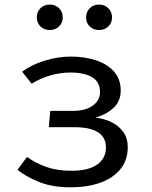

<svg xmlns="http://www.w3.org/2000/svg" viewBox="-20 -795 655 827"><path d="M196.4 -317.4H293.8Q348.2 -317.4 379.5 -340Q410.8 -362.6 410.8 -398.5Q410.8 -441.5 377.2 -462.1Q343.6 -482.6 282.6 -482.6Q241.5 -482.6 197.4 -470.3Q153.3 -457.9 116.4 -434.4L75.4 -486.2Q115.9 -516.4 172.6 -533.8Q229.2 -551.3 285.6 -551.3Q345.1 -551.3 393.8 -535.1Q442.6 -519 471.3 -486.4Q500 -453.8 500 -404.6Q500 -359.5 469 -330.5Q437.9 -301.5 390.8 -288.2Q427.7 -284.6 459.5 -269.2Q491.3 -253.8 510.8 -226.9Q530.3 -200 530.3 -161.5Q530.3 -104.6 498.2 -65.9Q466.2 -27.2 411 -7.7Q355.9 11.8 285.1 11.8Q205.6 11.8 149.5 -10.8Q93.3 -33.3 55.4 -63.6L96.4 -119Q134.4 -91.8 180.5 -75.6Q226.7 -59.5 287.7 -59.5Q362.1 -59.5 399.2 -86.7Q436.4 -113.8 436.4 -159.5Q436.4 -247.2 299 -247.2H190.3ZM194.9 -665.6Q170.3 -665.6 154.4 -681Q138.5 -696.4 138.5 -720Q138.5 -744.1 154.4 -759.7Q170.3 -775.4 194.9 -775.4Q217.9 -775.4 234.1 -759.7Q250.3 -744.1 250.3 -720Q250.3 -696.4 234.1 -681Q217.9 -665.6 194.9 -665.6ZM406.2 -665.6Q382.6 -665.6 366.7 -681Q350.8 -696.4 350.8 -720Q350.8 -744.1 366.7 -759.7Q382.6 -775.4 406.2 -775.4Q430.3 -775.4 446.4 -759.7Q462.6 -744.1 462.6 -720Q462.6 -696.4 446.4 -681Q430.3 -665.6 406.2 -665.6Z"/></svg>

Font: FiraCode Nerd Font
Style: Regular
Weight: 400
Designer: Carrois Corporate, Edenspiekermann AG, Nikita Prokopov
Foundry: Carrois Corporate, Edenspiekermann AG, Nikita Prokopov
Version: Version 6.002;Nerd Fonts 2.2.2